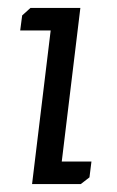

<svg xmlns="http://www.w3.org/2000/svg" viewBox="-20 -465 295 485"><path d="M36 -426 57 -445H183L136 -57H211L206 -17L184 0H61L108 -388H31Z"/></svg>

Font: Zilla Slab
Style: Italic
Weight: 400
Italic angle: -6°
Designer: Typotheque.com
Foundry: Typotheque type foundry
Version: Version 1.1; 2017; ttfautohint (v1.6)